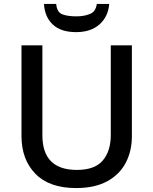

<svg xmlns="http://www.w3.org/2000/svg" viewBox="-20 -944 778 974"><path d="M649 -252Q649 -178 618 -118.5Q587 -59 524 -24.5Q461 10 366 10Q230 10 159.5 -62.5Q89 -135 89 -254V-714H195V-258Q195 -82 370 -82Q461 -82 501.5 -130Q542 -178 542 -259V-714H649ZM534 -924Q529 -860 485 -820.5Q441 -781 366 -781Q289 -781 248 -819.5Q207 -858 203 -924H265Q269 -882 296 -871.5Q323 -861 368 -861Q406 -861 436 -873Q466 -885 471 -924Z"/></svg>

Font: Noto Sans Tai Tham Medium
Style: Regular
Weight: 500
Designer: Monotype Design Team 2013. Revised by David WIlliams 2020
Foundry: Monotype Imaging Inc.
Version: Version 2.002; ttfautohint (v1.8.4.7-5d5b)